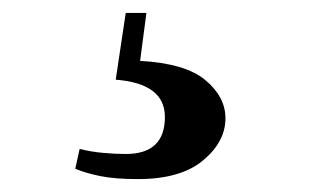

<svg xmlns="http://www.w3.org/2000/svg" viewBox="-20 -25 493 299"><path d="M160.2 99.1 175.8 -4.9H208L198.2 69.8Q269 73.7 300 99.9Q331.1 126 331.1 159.2Q331.1 195.8 296.1 224.9Q261.2 253.9 194.8 253.9Q159.7 253.9 136.5 249.3Q113.3 244.6 97.2 237.8L104 207Q122.1 211.4 140.9 213.1Q159.7 214.8 175.8 214.8Q236.8 214.8 236.8 157.2Q236.8 105 160.2 99.1Z"/></svg>

Font: Source Han Serif TW Heavy
Style: Regular
Weight: 900
Designer: Ryoko NISHIZUKA Ë•øÂ°öÊ∂ºÂ≠ê (kana & ideographs); Frank Grie√ühammer (Latin, Greek & Cyrillic); Wenlong ZHANG Âº†ÊñáÈæô 
Foundry: Adobe
Version: Version 2.003;hotconv 1.1.1;makeotfexe 2.6.0